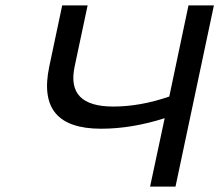

<svg xmlns="http://www.w3.org/2000/svg" viewBox="-20 -690 811 710"><path d="M210 -670 162 -443C130 -290 193 -214 354 -214C429 -214 508 -227 589 -253L535 0H629L771 -670H677L606 -333C534 -308 464 -296 399 -296C282 -296 235 -345 256 -444L304 -670Z"/></svg>

Font: LT Wave Text Italic
Style: Regular
Weight: 400
Designer: Daniel Lyons
Version: Version 2.5 (Glyphs App)